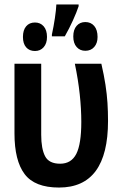

<svg xmlns="http://www.w3.org/2000/svg" viewBox="-20 -833 540 862"><path d="M245 9Q136 9 90.5 -51.5Q45 -112 45 -234V-547H165V-228Q165 -165 182.5 -131.5Q200 -98 250 -98Q300 -98 322.5 -142Q345 -186 345 -286Q345 -344 338 -409.5Q331 -475 316 -547H435Q447 -495 453.5 -452.5Q460 -410 462.5 -371Q465 -332 465 -290Q465 9 245 9ZM213 -678Q221 -715 226.5 -752Q232 -789 233 -813H333V-805Q324 -778 307.5 -741.5Q291 -705 271 -670H213ZM363 -605Q339 -605 324 -622Q309 -639 309 -669Q309 -700 324 -717Q339 -734 363 -734Q388 -734 403 -716.5Q418 -699 418 -667Q418 -639 403 -622Q388 -605 363 -605ZM137 -604Q112 -604 97.5 -620.5Q83 -637 83 -667Q83 -698 97.5 -715Q112 -732 137 -732Q161 -732 176 -715Q191 -698 191 -667Q191 -638 176 -621Q161 -604 137 -604Z"/></svg>

Font: Noto Sans Mono ExtraCondensed
Style: Bold
Weight: 700
Width: 2
Designer: Monotype Design Team
Foundry: Monotype Imaging Inc.
Version: Version 2.014